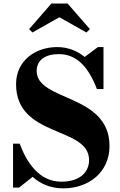

<svg xmlns="http://www.w3.org/2000/svg" viewBox="-20 -1018 658 1052"><path d="M305.5 -923.5 453.5 -840 472.5 -858.5 350.5 -998.5H261.5L139.5 -858.5L157.5 -840ZM84 10 159 -49C202 -10 257 14 327 14C468 14 580 -76 580 -218C580 -506 181 -461.5 181 -629C181 -689 228 -721.5 303 -721.5C403 -721.5 467 -646 511 -530H547V-760H516.5L444 -706C402 -740.5 350.5 -760 293 -760C173 -760 68 -685 68 -557C68 -261 468 -328 468 -141C468 -67 408 -22.5 317 -22.5C191 -22.5 125.5 -132 87.5 -231H51.5V10Z"/></svg>

Font: Bodoni* 06
Style: Bold
Weight: 700
Version: Version 2.2